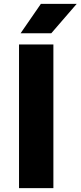

<svg xmlns="http://www.w3.org/2000/svg" viewBox="-20 -969 415 989"><path d="M78 0V-740H255V0ZM86 -797.5 190.5 -949H375L244 -797.5Z"/></svg>

Font: Encode Sans Expanded Expanded
Style: Bold
Weight: 700
Width: 7
Designer: Multiple Designers
Foundry: Impallari Type
Version: Version 3.000; ttfautohint (v1.8.3) -l 8 -r 50 -G 200 -x 14 